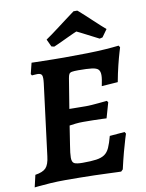

<svg xmlns="http://www.w3.org/2000/svg" viewBox="-96 -941 773 1018"><g transform="rotate(-10 291.0 -432.0)"><path d="M222.8 -112Q222.8 -87.8 235.1 -81Q247.4 -74.3 280.4 -74.3Q325.8 -74.3 353.8 -78.3Q381.8 -82.3 398.7 -93.9Q415.5 -105.4 425.9 -128.3Q436.3 -151.3 446.4 -189.7L527 -196.5L533.1 -187Q533.1 -187 524.8 -160.7Q516.6 -134.5 505.4 -92.6Q494.3 -50.8 483.4 -3L473 7Q473 7 453.5 6.5Q434.1 6 402 4.5Q369.8 3 330.3 2Q290.8 1 250.2 0.5Q209.6 0 174.1 0Q131.3 0 93 2.5Q54.6 5 30.8 7.5Q6.9 10 6.9 10L22 -55.1Q62.8 -61.1 79.7 -79Q96.6 -97 101.6 -140.9L150.1 -525.3Q154.1 -557.3 149.3 -568.3Q144.4 -579.3 125.1 -579.3Q117.6 -579.3 106.7 -578.3Q95.7 -577.3 95.7 -577.3L90.7 -585.3L105.3 -644Q105.3 -644 122.2 -643.5Q139.2 -643 166.2 -642.5Q193.2 -642 223.6 -641.5Q254 -641 280.9 -641Q350.2 -641 405.6 -642.2Q461.1 -643.4 503.5 -646.4Q546 -649.4 575.7 -653L581.8 -643Q581.8 -643 574.1 -617.4Q566.4 -591.8 556.2 -550.7Q546.1 -509.7 537.5 -463.2L450.3 -457Q450.3 -457 452.3 -466.9Q454.3 -476.7 456.6 -490.4Q458.8 -504 458.8 -514.8Q458.8 -535.5 449.4 -545.4Q440 -555.2 414.7 -558.4Q389.4 -561.6 342.1 -561.6Q319.2 -561.6 308 -559.6Q296.9 -557.6 292.8 -550.5Q288.7 -543.4 286.2 -528L260.1 -367.8Q275.2 -367.8 302.1 -367.3Q329 -366.8 350.1 -366.8Q362.2 -366.8 380.8 -368Q399.4 -369.3 418.2 -371.1Q437.1 -373 450.1 -374.2Q463.2 -375.5 463.2 -375.5L469.3 -367L445.7 -284.4Q445.7 -284.4 424.6 -285.4Q403.4 -286.4 373.9 -286.9Q344.5 -287.4 319.7 -287.4Q298.7 -287.4 278.9 -285.2Q259.1 -282.9 246.2 -280.9Q237.8 -223.5 230.3 -178.7Q222.8 -133.9 222.8 -112ZM205.2 -750.8Q217.4 -758.9 237.8 -773.7Q258.2 -788.5 281.1 -806Q303.9 -823.4 324.6 -838.8Q345.2 -854.2 358.4 -864Q371.6 -873.9 371.6 -873.9H391.5Q391.5 -874.8 402.1 -865.4Q412.8 -856 429.9 -840.4Q447 -824.8 465.6 -807.1Q484.3 -789.4 501 -774.4Q517.8 -759.3 527.7 -750.8L499 -710.7L483.2 -707Q476.5 -710.2 459.7 -719.1Q443 -727.9 423.5 -737.7Q404 -747.5 388.4 -755.7Q372.8 -763.9 367.8 -765.7Q363.7 -764.4 351.5 -758.8Q339.2 -753.2 323 -745.7Q306.7 -738.2 289.5 -730Q272.3 -721.8 258.7 -715.8Q245.1 -709.7 238.7 -707L223.9 -710.7Z"/></g></svg>

Font: Alegreya
Style: Italic
Weight: 400
Italic angle: -7°
Designer: Juan Pablo del Peral
Foundry: Huerta Tipografica
Version: Version 2.009